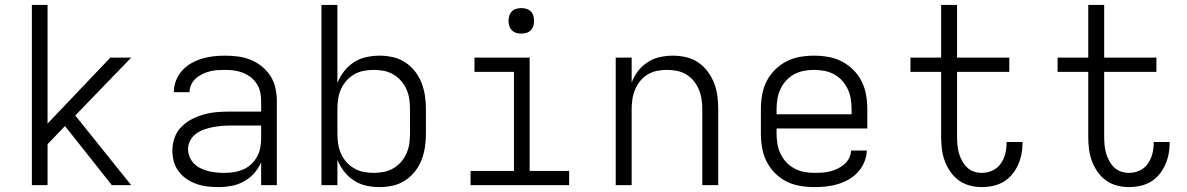

<svg xmlns="http://www.w3.org/2000/svg" viewBox="-20 -755 4840 783"><path d="M436 0 245 -241 174 -167V0H110V-735H174V-251L430 -520H515L287 -284L515 0Z M872 8Q849 8 826.5 5.5Q804 3 782.5 -4.5Q761 -12 742 -24.5Q723 -37 709 -55.5Q695 -74 689 -96Q683 -118 683 -141Q683 -168 692 -193.5Q701 -219 720 -238Q739 -257 763.5 -269.5Q788 -282 814 -289Q840 -296 867 -298Q894 -300 921 -300H1045V-344Q1045 -362 1041 -380Q1037 -398 1027 -413.5Q1017 -429 1002 -440.5Q987 -452 970 -458.5Q953 -465 935 -467.5Q917 -470 899 -470Q883 -470 867 -469Q851 -468 835.5 -464Q820 -460 805.5 -453Q791 -446 779 -435.5Q767 -425 760 -410Q753 -395 753 -379H689V-380Q689 -404 698 -427Q707 -450 723 -467.5Q739 -485 760 -497Q781 -509 804 -516Q827 -523 851 -525.5Q875 -528 899 -528Q925 -528 951.5 -524.5Q978 -521 1002.5 -511Q1027 -501 1048 -484Q1069 -467 1083 -445Q1097 -423 1103 -396.5Q1109 -370 1109 -344V0H1045V-93Q1034 -68 1016 -48Q998 -28 974.5 -15Q951 -2 924.5 3Q898 8 872 8ZM895 -50Q915 -50 934 -53Q953 -56 971 -63.5Q989 -71 1003.5 -84.5Q1018 -98 1027.5 -114.5Q1037 -131 1041 -150.5Q1045 -170 1045 -189V-243H921Q902 -243 884 -241.5Q866 -240 848 -236.5Q830 -233 812.5 -227Q795 -221 780 -210Q765 -199 756 -182.5Q747 -166 747 -147Q747 -131 753.5 -115Q760 -99 771.5 -87.5Q783 -76 798.5 -68.5Q814 -61 830 -57Q846 -53 862.5 -51.5Q879 -50 895 -50Z M1528 8Q1500 8 1473 2Q1446 -4 1423 -19Q1400 -34 1383 -56Q1366 -78 1356 -103V0H1291V-735H1356V-417Q1366 -442 1383 -464Q1400 -486 1423 -501Q1446 -516 1473 -522Q1500 -528 1528 -528Q1555 -528 1582 -522Q1609 -516 1632 -501Q1655 -486 1672 -464.5Q1689 -443 1699 -417.5Q1709 -392 1713 -364.5Q1717 -337 1717 -310V-210Q1717 -183 1713 -155.5Q1709 -128 1699 -102.5Q1689 -77 1672 -55.5Q1655 -34 1632 -19Q1609 -4 1582 2Q1555 8 1528 8ZM1504 -50Q1525 -50 1545.5 -54Q1566 -58 1584 -68.5Q1602 -79 1615.5 -94.5Q1629 -110 1637.5 -129Q1646 -148 1649 -168.5Q1652 -189 1652 -210V-310Q1652 -331 1649 -351.5Q1646 -372 1637.5 -391Q1629 -410 1615.5 -425.5Q1602 -441 1584 -451.5Q1566 -462 1545.5 -466Q1525 -470 1504 -470Q1483 -470 1462.5 -466Q1442 -462 1424 -451.5Q1406 -441 1392.5 -425.5Q1379 -410 1370.5 -391Q1362 -372 1359 -351.5Q1356 -331 1356 -310V-210Q1356 -189 1359 -168.5Q1362 -148 1370.5 -129Q1379 -110 1392.5 -94.5Q1406 -79 1424 -68.5Q1442 -58 1462.5 -54Q1483 -50 1504 -50Z M1899 0V-58H2076V-462H1915V-520H2140V-58H2301V0ZM2106 -618Q2095 -618 2085 -621Q2075 -624 2067.5 -631.5Q2060 -639 2057 -649Q2054 -659 2054 -670Q2054 -681 2057 -691Q2060 -701 2067.5 -708.5Q2075 -716 2085 -719Q2095 -722 2106 -722Q2117 -722 2127 -719Q2137 -716 2144.5 -708.5Q2152 -701 2155 -691Q2158 -681 2158 -670Q2158 -659 2155 -649Q2152 -639 2144.5 -631.5Q2137 -624 2127 -621Q2117 -618 2106 -618Z M2491 0V-520H2556V-418Q2565 -443 2581.5 -464.5Q2598 -486 2620.5 -501Q2643 -516 2670 -522Q2697 -528 2724 -528Q2751 -528 2777.5 -522Q2804 -516 2826.5 -501Q2849 -486 2865.5 -464Q2882 -442 2892 -416.5Q2902 -391 2905.5 -364Q2909 -337 2909 -310V0H2844V-310Q2844 -330 2841 -350.5Q2838 -371 2830 -390Q2822 -409 2809 -425Q2796 -441 2778.5 -451.5Q2761 -462 2740.5 -466Q2720 -470 2700 -470Q2680 -470 2659.5 -466Q2639 -462 2621.5 -451.5Q2604 -441 2591 -425Q2578 -409 2570 -390Q2562 -371 2559 -350.5Q2556 -330 2556 -310V0Z M3301 8Q3271 8 3242 3Q3213 -2 3187 -15Q3161 -28 3140 -49.5Q3119 -71 3106 -97Q3093 -123 3088 -152Q3083 -181 3083 -210V-310Q3083 -339 3088 -368Q3093 -397 3106 -423Q3119 -449 3140 -470Q3161 -491 3187 -504.5Q3213 -518 3242 -523Q3271 -528 3300 -528Q3329 -528 3358 -523Q3387 -518 3413 -504.5Q3439 -491 3460 -470Q3481 -449 3494 -423Q3507 -397 3512 -368Q3517 -339 3517 -310V-231H3147V-210Q3147 -189 3150.5 -168Q3154 -147 3163 -128Q3172 -109 3186.5 -93.5Q3201 -78 3219.5 -68Q3238 -58 3259 -54Q3280 -50 3301 -50Q3317 -50 3333 -51Q3349 -52 3365 -56Q3381 -60 3395.5 -67Q3410 -74 3422.5 -84.5Q3435 -95 3442.5 -109.5Q3450 -124 3451 -141H3515Q3514 -116 3504.5 -93.5Q3495 -71 3478.5 -53Q3462 -35 3441 -23Q3420 -11 3396.5 -4Q3373 3 3349 5.5Q3325 8 3301 8ZM3147 -289H3453V-310Q3453 -331 3449.5 -352Q3446 -373 3437 -392Q3428 -411 3414 -426.5Q3400 -442 3381.5 -452Q3363 -462 3342 -466Q3321 -470 3300 -470Q3279 -470 3258 -466Q3237 -462 3218.5 -452Q3200 -442 3186 -426.5Q3172 -411 3163 -392Q3154 -373 3150.5 -352Q3147 -331 3147 -310Z M3984 8Q3959 8 3934.5 1.5Q3910 -5 3890 -19.5Q3870 -34 3855.5 -55Q3841 -76 3832.5 -99.5Q3824 -123 3821 -148Q3818 -173 3818 -198V-462H3693V-520H3818V-735H3883V-520H4096V-462H3883V-198Q3883 -181 3884.5 -164Q3886 -147 3890.5 -131Q3895 -115 3903 -100Q3911 -85 3923 -73Q3935 -61 3951 -55.5Q3967 -50 3984 -50Q4007 -50 4027.5 -59.5Q4048 -69 4061 -87.5Q4074 -106 4079.5 -128Q4085 -150 4085 -173V-176H4150V-171Q4150 -148 4145.5 -125.5Q4141 -103 4131.5 -82Q4122 -61 4107 -43Q4092 -25 4072.5 -13.5Q4053 -2 4030 3Q4007 8 3984 8Z M4584 8Q4559 8 4534.5 1.5Q4510 -5 4490 -19.5Q4470 -34 4455.5 -55Q4441 -76 4432.5 -99.5Q4424 -123 4421 -148Q4418 -173 4418 -198V-462H4293V-520H4418V-735H4483V-520H4696V-462H4483V-198Q4483 -181 4484.5 -164Q4486 -147 4490.5 -131Q4495 -115 4503 -100Q4511 -85 4523 -73Q4535 -61 4551 -55.5Q4567 -50 4584 -50Q4607 -50 4627.5 -59.5Q4648 -69 4661 -87.5Q4674 -106 4679.5 -128Q4685 -150 4685 -173V-176H4750V-171Q4750 -148 4745.5 -125.5Q4741 -103 4731.5 -82Q4722 -61 4707 -43Q4692 -25 4672.5 -13.5Q4653 -2 4630 3Q4607 8 4584 8Z"/></svg>

Font: Iosevka Light Extended
Style: Regular
Weight: 300
Width: 7
Monospace: yes
Designer: Belleve Invis
Foundry: Belleve Invis
Version: Version 32.5.0; ttfautohint (v1.8.4)